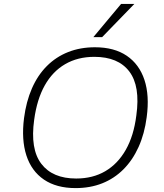

<svg xmlns="http://www.w3.org/2000/svg" viewBox="-20 -955 839 983"><path d="M367 8Q269 8 205 -35.5Q141 -79 115 -159.5Q89 -240 103 -350Q114 -435 143.5 -502.5Q173 -570 220 -617Q267 -664 329 -688.5Q391 -713 466 -713Q565 -713 629 -669.5Q693 -626 719.5 -546Q746 -466 731 -355Q720 -270 689.5 -202.5Q659 -135 612 -88Q565 -41 503.5 -16.5Q442 8 367 8ZM370 -41Q455 -41 519 -78.5Q583 -116 624 -188Q665 -260 678 -364Q699 -514 642 -589Q585 -664 463 -664Q378 -664 313.5 -626.5Q249 -589 209 -517.5Q169 -446 155 -342Q134 -192 191.5 -116.5Q249 -41 370 -41ZM458 -765 600 -935H668L503 -765Z"/></svg>

Font: Nunito Sans 7pt ExtraLight
Style: Italic
Weight: 250
Italic angle: -9°
Designer: Vernon Adams
Foundry: Vernon Adams
Version: Version 3.101;gftools[0.9.27]